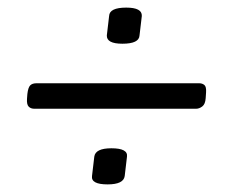

<svg xmlns="http://www.w3.org/2000/svg" viewBox="-20 -483 620 505"><path d="M302 -368Q260 -368 261 -390L267 -441Q268 -463 312 -463Q354 -463 353 -441L347 -390Q346 -368 302 -368ZM70 -197Q61 -197 55.5 -202.5Q50 -208 51 -223L52 -236Q54 -253 59.5 -258.5Q65 -264 76 -264H504Q512 -264 517.5 -259.5Q523 -255 522 -240L521 -225Q520 -209 512 -203Q504 -197 496 -197ZM263 2Q219 2 222 -20L228 -71Q231 -93 273 -93Q317 -93 314 -71L308 -20Q305 2 263 2Z"/></svg>

Font: Asap Semi Expanded Semi Expanded Regular
Style: Italic
Weight: 400
Width: 6
Italic angle: -6°
Designer: Pablo Cosgaya
Foundry: Omnibus-Type
Version: Version 3.001; ttfautohint (v1.8.4.7-5d5b)